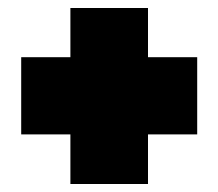

<svg xmlns="http://www.w3.org/2000/svg" viewBox="-20 -609 546 480"><path d="M156 -149V-273H33V-466H156V-589H350V-466H473V-273H350V-149Z"/></svg>

Font: Tomorrow Black
Style: Regular
Weight: 900
Designer: Tony de Marco, Monica Rizzolli
Foundry: Just in Type
Version: Version 2.002